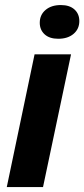

<svg xmlns="http://www.w3.org/2000/svg" viewBox="-20 -756 341 776"><path d="M7.4 0 119.7 -536.3H267.1L153.9 0ZM215.4 -599.3Q179.9 -599.3 160.3 -617.3Q140.7 -635.3 140.7 -664Q140.7 -695.9 164 -715.7Q187.3 -735.6 225.9 -735.6Q261.4 -735.6 281 -717.7Q300.6 -699.9 300.6 -670.9Q300.6 -639 277.3 -619.1Q254 -599.3 215.4 -599.3Z"/></svg>

Font: Mona Sans ExtraLight
Style: Italic
Weight: 200
Italic angle: -11.6951°
Designer: Deni Anggara
Foundry: GitHub
Version: Version 2.000